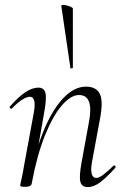

<svg xmlns="http://www.w3.org/2000/svg" viewBox="-20 -751 503 780"><path d="M336 9Q312 9 306.5 -12.5Q301 -34 311 -89L340 -248Q364 -365 301 -365Q268 -365 231.5 -323Q195 -281 162.5 -200.5Q130 -120 109 -6L98 -7Q119 -123 154 -211.5Q189 -300 234.5 -349.5Q280 -399 329 -399Q372 -399 386 -368.5Q400 -338 386 -267L353 -89Q348 -58 353 -43Q358 -28 371 -28Q382 -28 400 -41.5Q418 -55 440 -77Q443 -81 447.5 -77Q452 -73 448 -69Q415 -32 388.5 -11.5Q362 9 336 9ZM83 8Q70 8 66 6.5Q62 5 62 2Q62 -1 67.5 -24.5Q73 -48 77 -74L118 -297Q128 -358 101 -358Q89 -358 70 -346Q51 -334 29 -311Q26 -307 21.5 -311.5Q17 -316 21 -319Q54 -357 82.5 -376Q111 -395 136 -395Q159 -395 164.5 -373.5Q170 -352 160 -297L109 -6Q107 8 83 8ZM266 -475 229 -727Q229 -731 236 -731Q243 -731 252.5 -728.5Q262 -726 269 -722.5Q276 -719 276 -716V-476Q276 -474 271 -473Q266 -472 266 -475Z"/></svg>

Font: Cormorant Garamond Light
Style: Italic
Weight: 300
Italic angle: -10°
Designer: Christian Thalmann (Catharsis Fonts)
Foundry: Catharsis Fonts
Version: Version 4.001